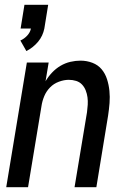

<svg xmlns="http://www.w3.org/2000/svg" viewBox="-20 -781 540 801"><path d="M90 -568 65 -612Q81 -619 93.5 -632.5Q106 -646 109 -662H66L82 -761H181L165 -662Q162 -647 155.5 -633Q149 -619 139 -607Q129 -595 116.5 -585Q104 -575 90 -568ZM6 0 92 -520H183L170 -442Q181 -461 197 -478Q213 -495 232.5 -506.5Q252 -518 273.5 -523Q295 -528 316 -528Q342 -528 365.5 -519Q389 -510 404 -492Q419 -474 426.5 -450.5Q434 -427 436.5 -402Q439 -377 437 -351Q435 -325 431 -299L382 0H291L343 -313Q345 -328 346 -344Q347 -360 345 -375Q343 -390 337.5 -404Q332 -418 322 -428.5Q312 -439 297.5 -443.5Q283 -448 267 -448Q247 -448 225.5 -440Q204 -432 188.5 -416Q173 -400 164.5 -379.5Q156 -359 153 -338L97 0Z"/></svg>

Font: Iosevka SS04 Medium Oblique
Style: Regular
Weight: 500
Italic angle: -9°
Monospace: yes
Designer: Belleve Invis
Foundry: Belleve Invis
Version: Version 19.0.0; ttfautohint (v1.8.4)